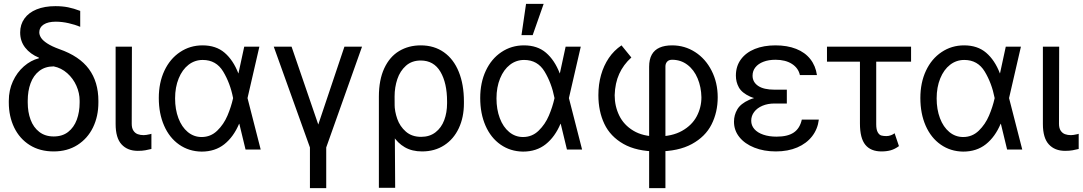

<svg xmlns="http://www.w3.org/2000/svg" viewBox="-20 -771 5582 990"><path d="M106 -675.3C91.3 -654.8 84 -630.9 84 -603.5C84 -573.6 92.6 -547.5 109.9 -525.4C127.1 -503.3 150.7 -486 180.7 -473.6V-470.7C152.7 -463.5 126.8 -449.5 103 -428.7C79.3 -407.9 60.4 -382.2 46.4 -351.6C32.4 -321 25.4 -287.4 25.4 -251V-242.2C25.4 -194.7 34.7 -151.7 53.2 -113.3C71.8 -74.9 98.5 -44.8 133.3 -22.9C168.1 -1.1 209.3 9.8 256.8 9.8C303.7 9.8 344.6 -1.3 379.4 -23.4C414.2 -45.6 440.9 -75.7 459.5 -113.8C478 -151.9 487.3 -194.7 487.3 -242.2V-251C487.3 -316.1 471 -370.8 438.5 -415C405.9 -459.3 355.1 -493.5 286.1 -517.6C259.4 -527.3 238.4 -537.3 223.1 -547.4C207.8 -557.5 197.3 -567.2 191.4 -576.7C185.5 -586.1 182.6 -595.4 182.6 -604.5C182.6 -621.4 190.1 -634.8 205.1 -644.5C220.1 -654.3 240.9 -659.2 267.6 -659.2C289.1 -659.2 311.2 -656.6 334 -651.4C356.8 -646.2 376.6 -640 393.6 -632.8V-714.8C371.4 -723.3 350.6 -729.5 331.1 -733.4C311.5 -737.3 289.7 -739.3 265.6 -739.3C228.5 -739.3 196.3 -733.7 168.9 -722.7C141.6 -711.6 120.6 -695.8 106 -675.3ZM137.7 -153.8C127.9 -180.2 123 -209.6 123 -242.2V-252C123 -285.2 127.9 -315.1 137.7 -341.8C147.5 -368.5 162.4 -389.6 182.6 -405.3C202.8 -420.9 227.5 -428.7 256.8 -428.7C282.9 -423.5 306.2 -411.8 326.7 -393.6C347.2 -375.3 363 -353.7 374 -328.6C385.1 -303.5 390.6 -278 390.6 -252V-242.2C390.6 -209.6 385.7 -180.2 376 -153.8C366.2 -127.4 351.4 -106.4 331.5 -90.8C311.7 -75.2 286.8 -67.4 256.8 -67.4C227.5 -67.4 202.8 -75.2 182.6 -90.8C162.4 -106.4 147.5 -127.4 137.7 -153.8Z M660.2 -530.3H576.2V-131.8C576.2 -83.7 586.4 -48.5 606.9 -26.4C627.4 -4.2 655.3 6.8 690.4 6.8C705.4 6.8 718.3 5.9 729 3.9C739.7 2 750.3 -0.3 760.7 -2.9V-81.1C760.1 -81.1 757.8 -80.4 753.9 -79.1C739.6 -75.8 728.5 -74.2 720.7 -74.2C709.6 -74.2 699.5 -75.8 690.4 -79.1C681.3 -82.4 673.8 -88.4 668 -97.2C662.1 -106 659.2 -117.8 659.2 -132.8Z M903.8 -25.4C937.3 -2 975.9 10.1 1019.5 10.7C1065.8 10.7 1104.8 -2 1136.7 -27.3C1168.6 -52.7 1194 -87.9 1212.9 -132.8H1241.2L1255.9 -263.7L1317.4 -530.3H1239.3L1181.6 -263.7C1175.1 -234.4 1165.5 -204.8 1152.8 -174.8C1140.1 -144.9 1122.6 -119 1100.1 -97.2C1077.6 -75.4 1050.8 -64.5 1019.5 -64.5C992.8 -64.5 969.1 -73.1 948.2 -90.3C927.4 -107.6 911.3 -131.3 899.9 -161.6C888.5 -191.9 882.8 -225.9 882.8 -263.7C882.8 -302.1 889 -336.4 901.4 -366.7C913.7 -397 930.7 -420.4 952.1 -437C973.6 -453.6 998 -461.9 1025.4 -461.9C1071.6 -461.9 1106.8 -441.9 1130.9 -401.9C1154.9 -361.8 1171.9 -316.7 1181.6 -266.6L1246.1 0H1324.2L1255.9 -266.6L1241.2 -392.6H1209C1191.4 -438.2 1167.8 -473.6 1138.2 -499C1108.6 -524.4 1070.6 -537.1 1024.4 -537.1C981.4 -537.1 942.7 -525.6 908.2 -502.4C873.7 -479.3 846.8 -447.3 827.6 -406.2C808.4 -365.2 798.8 -318.4 798.8 -265.6C798.8 -212.2 807.9 -164.7 826.2 -123C844.4 -81.4 870.3 -48.8 903.8 -25.4Z M1483.4 -530.3H1391.6L1578.1 -10.7V199.2H1662.1V-10.7L1846.7 -530.3H1755.9L1621.1 -128.9Z M1961.4 -418.9C1942.9 -379.2 1933.6 -330.4 1933.6 -272.5V197.3H2017.6L2014.6 -273.4C2014.6 -305.3 2019.4 -335.3 2028.8 -363.3C2038.2 -391.3 2053.1 -414.2 2073.2 -432.1C2093.4 -450 2118.8 -459 2149.4 -459C2194.3 -459 2228.2 -439.6 2251 -400.9C2273.8 -362.1 2285.2 -311.2 2285.2 -248V-238.3C2285.2 -206.4 2280.3 -177.4 2270.5 -151.4C2260.7 -125.3 2245.8 -104.5 2225.6 -88.9C2205.4 -73.2 2180.7 -65.4 2151.4 -65.4C2119.5 -65.4 2093.3 -74.4 2072.8 -92.3C2052.2 -110.2 2037.4 -132.2 2028.3 -158.2C2019.2 -184.2 2014.6 -209.6 2014.6 -234.4L1960.9 -168.9C1974.6 -129.9 1989.6 -97.5 2005.9 -71.8C2022.1 -46.1 2042.6 -26 2067.4 -11.7C2092.1 2.6 2121.7 9.8 2156.2 9.8C2199.9 9.8 2238 -0.8 2270.5 -22C2303.1 -43.1 2328.1 -72.4 2345.7 -109.9C2363.3 -147.3 2372.1 -190.1 2372.1 -238.3V-248C2372.1 -306 2363.3 -356.8 2345.7 -400.4C2328.1 -444 2302.6 -477.7 2269 -501.5C2235.5 -525.2 2195.6 -537.1 2149.4 -537.1C2107.7 -537.1 2070.6 -527.3 2038.1 -507.8C2005.5 -488.3 1980 -458.7 1961.4 -418.9Z M2561 -25.4C2594.6 -2 2633.1 10.1 2676.8 10.7C2723 10.7 2762 -2 2793.9 -27.3C2825.8 -52.7 2851.2 -87.9 2870.1 -132.8H2898.4L2913.1 -263.7L2974.6 -530.3H2896.5L2838.9 -263.7C2832.4 -234.4 2822.8 -204.8 2810.1 -174.8C2797.4 -144.9 2779.8 -119 2757.3 -97.2C2734.9 -75.4 2708 -64.5 2676.8 -64.5C2650.1 -64.5 2626.3 -73.1 2605.5 -90.3C2584.6 -107.6 2568.5 -131.3 2557.1 -161.6C2545.7 -191.9 2540 -225.9 2540 -263.7C2540 -302.1 2546.2 -336.4 2558.6 -366.7C2571 -397 2587.9 -420.4 2609.4 -437C2630.9 -453.6 2655.3 -461.9 2682.6 -461.9C2728.8 -461.9 2764 -441.9 2788.1 -401.9C2812.2 -361.8 2829.1 -316.7 2838.9 -266.6L2903.3 0H2981.4L2913.1 -266.6L2898.4 -392.6H2866.2C2848.6 -438.2 2825 -473.6 2795.4 -499C2765.8 -524.4 2727.9 -537.1 2681.6 -537.1C2638.7 -537.1 2599.9 -525.6 2565.4 -502.4C2530.9 -479.3 2504.1 -447.3 2484.9 -406.2C2465.7 -365.2 2456.1 -318.4 2456.1 -265.6C2456.1 -212.2 2465.2 -164.7 2483.4 -123C2501.6 -81.4 2527.5 -48.8 2561 -25.4ZM2692.4 -751 2668.9 -589.8H2726.6L2783.2 -751Z M3340.8 -489.3C3331.7 -473 3327.1 -452.1 3327.1 -426.8V199.2H3411.1V-428.7C3411.1 -438.5 3414.1 -446.6 3419.9 -453.1C3425.8 -459.6 3434.2 -462.9 3445.3 -462.9C3475.3 -462.9 3501.6 -454.3 3524.4 -437C3547.2 -419.8 3564.8 -396.3 3577.1 -366.7C3589.5 -337.1 3596 -304.7 3596.7 -269.5C3596.7 -234.4 3588.5 -201.5 3572.3 -170.9C3556 -140.3 3530.8 -115.4 3496.6 -96.2C3462.4 -77 3419.9 -67.4 3369.1 -67.4C3319.7 -67.4 3278.5 -77.3 3245.6 -97.2C3212.7 -117 3188.5 -143.1 3172.9 -175.3C3157.2 -207.5 3149.4 -242.5 3149.4 -280.3C3150.7 -321.9 3158.5 -358.6 3172.9 -390.1C3187.2 -421.7 3208 -449.9 3235.4 -474.6L3184.6 -537.1C3158.5 -519.5 3136.7 -497.7 3119.1 -471.7C3101.6 -445.6 3088.2 -416.5 3079.1 -384.3C3070 -352.1 3065.4 -317.4 3065.4 -280.3C3065.4 -224.9 3075.7 -175.6 3096.2 -132.3C3116.7 -89 3149.6 -54.5 3194.8 -28.8C3240.1 -3.1 3298.2 9.8 3369.1 9.8C3441.4 9.8 3500.8 -2.9 3547.4 -28.3C3593.9 -53.7 3627.8 -87.4 3648.9 -129.4C3670.1 -171.4 3680.7 -218.1 3680.7 -269.5C3680.7 -319.7 3670.2 -365.2 3649.4 -406.2C3628.6 -447.3 3600.3 -479.3 3564.5 -502.4C3528.6 -525.6 3488.9 -537.1 3445.3 -537.1C3419.9 -537.1 3398.4 -533.2 3380.9 -525.4C3363.3 -517.6 3349.9 -505.5 3340.8 -489.3Z M4037.1 -276.4H3964.8C3913.4 -276.4 3872.9 -269.7 3843.3 -256.3C3813.6 -243 3793.1 -226.6 3781.7 -207C3770.3 -187.5 3764.6 -166.3 3764.6 -143.6C3764.6 -113.6 3773.9 -87.1 3792.5 -64C3811 -40.9 3836.8 -22.8 3869.6 -9.8C3902.5 3.3 3939.5 9.8 3980.5 9.8C4022.1 9.8 4058.9 2.9 4090.8 -10.7C4122.7 -24.4 4148.3 -43.6 4167.5 -68.4C4186.7 -93.1 4198.2 -121.7 4202.1 -154.3H4114.3C4107.7 -124.3 4094.1 -102.2 4073.2 -87.9C4052.4 -73.6 4022.8 -66.4 3984.4 -66.4C3958.3 -66.4 3935.4 -69.8 3915.5 -76.7C3895.7 -83.5 3880.4 -93.1 3869.6 -105.5C3858.9 -117.8 3853.5 -132.2 3853.5 -148.4C3853.5 -165.4 3858.6 -180.5 3868.7 -193.8C3878.7 -207.2 3892.9 -217.8 3911.1 -225.6C3929.4 -233.4 3950.2 -237.3 3973.6 -237.3H4037.1ZM3847.7 -272.9C3875.7 -260.3 3914.7 -253.9 3964.8 -253.9H4037.1V-308.6H3973.6C3936.5 -308.6 3908.4 -315.1 3889.2 -328.1C3870 -341.1 3860.4 -358.7 3860.4 -380.9C3860.4 -397.1 3865.2 -411.5 3875 -423.8C3884.8 -436.2 3898.6 -445.8 3916.5 -452.6C3934.4 -459.5 3955.1 -462.9 3978.5 -462.9C4013 -462.9 4041.3 -455.7 4063.5 -441.4C4085.6 -427.1 4099.3 -407.9 4104.5 -383.8H4192.4C4187.8 -415.7 4176.4 -443.2 4158.2 -466.3C4140 -489.4 4115.6 -507 4085 -519C4054.4 -531.1 4018.9 -537.1 3978.5 -537.1C3938.2 -537.1 3902.7 -530.9 3872.1 -518.6C3841.5 -506.2 3817.5 -488.3 3800.3 -464.8C3783 -441.4 3774.4 -413.4 3774.4 -380.9C3774.4 -358.7 3779.6 -338.4 3790 -319.8C3800.5 -301.3 3819.7 -285.6 3847.7 -272.9Z M4677.7 -453.1V-530.3H4244.1V-453.1ZM4498 -530.3H4414.1V-133.8C4414.1 -83.7 4423.3 -47.2 4441.9 -24.4C4460.4 -1.6 4488.3 9.8 4525.4 9.8C4543 9.8 4558.8 7.8 4572.8 3.9C4586.8 0 4600.9 -7.2 4615.2 -17.6L4592.8 -84C4588.2 -80.1 4582 -76.7 4574.2 -73.7C4566.4 -70.8 4558.6 -69.3 4550.8 -69.3C4540.4 -69.3 4531.6 -70.3 4524.4 -72.3C4517.3 -74.2 4511.1 -79.8 4505.9 -88.9C4500.7 -98 4498 -111.7 4498 -129.9Z M4830.6 -25.4C4864.1 -2 4902.7 10.1 4946.3 10.7C4992.5 10.7 5031.6 -2 5063.5 -27.3C5095.4 -52.7 5120.8 -87.9 5139.6 -132.8H5168L5182.6 -263.7L5244.1 -530.3H5166L5108.4 -263.7C5101.9 -234.4 5092.3 -204.8 5079.6 -174.8C5066.9 -144.9 5049.3 -119 5026.9 -97.2C5004.4 -75.4 4977.5 -64.5 4946.3 -64.5C4919.6 -64.5 4895.8 -73.1 4875 -90.3C4854.2 -107.6 4838.1 -131.3 4826.7 -161.6C4815.3 -191.9 4809.6 -225.9 4809.6 -263.7C4809.6 -302.1 4815.8 -336.4 4828.1 -366.7C4840.5 -397 4857.4 -420.4 4878.9 -437C4900.4 -453.6 4924.8 -461.9 4952.1 -461.9C4998.4 -461.9 5033.5 -441.9 5057.6 -401.9C5081.7 -361.8 5098.6 -316.7 5108.4 -266.6L5172.9 0H5251L5182.6 -266.6L5168 -392.6H5135.7C5118.2 -438.2 5094.6 -473.6 5064.9 -499C5035.3 -524.4 4997.4 -537.1 4951.2 -537.1C4908.2 -537.1 4869.5 -525.6 4835 -502.4C4800.5 -479.3 4773.6 -447.3 4754.4 -406.2C4735.2 -365.2 4725.6 -318.4 4725.6 -265.6C4725.6 -212.2 4734.7 -164.7 4752.9 -123C4771.2 -81.4 4797 -48.8 4830.6 -25.4Z M5441.4 -530.3H5357.4V-131.8C5357.4 -83.7 5367.7 -48.5 5388.2 -26.4C5408.7 -4.2 5436.5 6.8 5471.7 6.8C5486.7 6.8 5499.5 5.9 5510.3 3.9C5521 2 5531.6 -0.3 5542 -2.9V-81.1C5541.3 -81.1 5539.1 -80.4 5535.2 -79.1C5520.8 -75.8 5509.8 -74.2 5502 -74.2C5490.9 -74.2 5480.8 -75.8 5471.7 -79.1C5462.6 -82.4 5455.1 -88.4 5449.2 -97.2C5443.4 -106 5440.4 -117.8 5440.4 -132.8Z"/></svg>

Font: Pretendard Variable
Style: Regular
Weight: 400
Designer: Base glyphs from Inter by Rasmus Andersson; Hangeul glyphs from Noto Sans CJK(Source Han Sans) by Jang Soo-young and Kan
Foundry: Kil Hyung-jin
Version: Version 1.309;Glyphs 3.2 (3225)